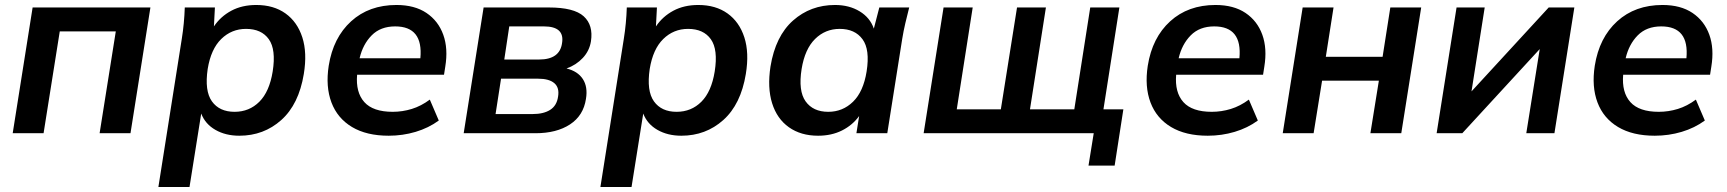

<svg xmlns="http://www.w3.org/2000/svg" viewBox="-20 -535 6935 771"><path d="M31 0 111 -505H584L504 0H380L445 -409H220L155 0Z M616 216 710 -379Q715 -410 718 -442Q721 -474 722 -505H843L839 -429Q866 -469 909 -492Q952 -515 1009 -515Q1079 -515 1126.5 -481Q1174 -447 1194 -385Q1214 -323 1200 -238Q1180 -116 1109.5 -53Q1039 10 941 10Q886 10 845 -13.5Q804 -37 788 -79L741 216ZM922 -86Q981 -86 1021.5 -126.5Q1062 -167 1075 -248Q1089 -336 1059.5 -377.5Q1030 -419 968 -419Q910 -419 868.5 -378.5Q827 -338 814 -258Q801 -170 831 -128Q861 -86 922 -86Z M1541 10Q1452 10 1393.5 -25Q1335 -60 1311 -123.5Q1287 -187 1300 -271Q1318 -384 1390 -449.5Q1462 -515 1572 -515Q1645 -515 1692.5 -483Q1740 -451 1760 -395.5Q1780 -340 1768 -267L1763 -235H1414Q1408 -164 1443 -125Q1478 -86 1557 -86Q1596 -86 1633.5 -97.5Q1671 -109 1706 -135L1742 -51Q1701 -21 1649 -5.5Q1597 10 1541 10ZM1567 -429Q1508 -429 1472.5 -393Q1437 -357 1424 -301H1668Q1680 -429 1567 -429Z M1842 0 1922 -505H2184Q2285 -505 2324 -469.5Q2363 -434 2353 -369Q2347 -331 2320.5 -302.5Q2294 -274 2255 -260Q2300 -249 2320.5 -217.5Q2341 -186 2333 -138Q2323 -71 2269 -35.5Q2215 0 2130 0ZM2005 -296H2145Q2228 -296 2237 -362Q2248 -429 2164 -429H2025ZM1970 -77H2119Q2163 -77 2189.5 -94Q2216 -111 2221 -147Q2227 -183 2206 -201Q2185 -219 2141 -219H1992Z M2391 216 2485 -379Q2490 -410 2493 -442Q2496 -474 2497 -505H2618L2614 -429Q2641 -469 2684 -492Q2727 -515 2784 -515Q2854 -515 2901.5 -481Q2949 -447 2969 -385Q2989 -323 2975 -238Q2955 -116 2884.5 -53Q2814 10 2716 10Q2661 10 2620 -13.5Q2579 -37 2563 -79L2516 216ZM2697 -86Q2756 -86 2796.5 -126.5Q2837 -167 2850 -248Q2864 -336 2834.5 -377.5Q2805 -419 2743 -419Q2685 -419 2643.5 -378.5Q2602 -338 2589 -258Q2576 -170 2606 -128Q2636 -86 2697 -86Z M3265 10Q3196 10 3148 -24Q3100 -58 3080.5 -120.5Q3061 -183 3074 -268Q3094 -390 3164.5 -452.5Q3235 -515 3333 -515Q3390 -515 3432 -489.5Q3474 -464 3489 -420L3511 -505H3631Q3623 -474 3615.5 -442Q3608 -410 3603 -379L3543 0H3419L3430 -69Q3403 -32 3361 -11Q3319 10 3265 10ZM3306 -86Q3364 -86 3405.5 -126.5Q3447 -167 3460 -248Q3474 -336 3443.5 -377.5Q3413 -419 3352 -419Q3294 -419 3253 -378.5Q3212 -338 3199 -258Q3185 -170 3215 -128Q3245 -86 3306 -86Z M4351 130 4372 0H3689L3769 -505H3886L3822 -96H3999L4064 -505H4180L4116 -96H4294L4358 -505H4475L4411 -96H4491L4456 130Z M4830 10Q4741 10 4682.5 -25Q4624 -60 4600 -123.5Q4576 -187 4589 -271Q4607 -384 4679 -449.5Q4751 -515 4861 -515Q4934 -515 4981.5 -483Q5029 -451 5049 -395.5Q5069 -340 5057 -267L5052 -235H4703Q4697 -164 4732 -125Q4767 -86 4846 -86Q4885 -86 4922.5 -97.5Q4960 -109 4995 -135L5031 -51Q4990 -21 4938 -5.5Q4886 10 4830 10ZM4856 -429Q4797 -429 4761.5 -393Q4726 -357 4713 -301H4957Q4969 -429 4856 -429Z M5131 0 5211 -505H5335L5304 -307H5532L5563 -505H5687L5607 0H5483L5517 -211H5289L5255 0Z M5749 0 5829 -505H5942L5889 -168L6199 -505H6302L6222 0H6109L6163 -338L5852 0Z M6625 10Q6536 10 6477.5 -25Q6419 -60 6395 -123.5Q6371 -187 6384 -271Q6402 -384 6474 -449.5Q6546 -515 6656 -515Q6729 -515 6776.5 -483Q6824 -451 6844 -395.5Q6864 -340 6852 -267L6847 -235H6498Q6492 -164 6527 -125Q6562 -86 6641 -86Q6680 -86 6717.5 -97.5Q6755 -109 6790 -135L6826 -51Q6785 -21 6733 -5.5Q6681 10 6625 10ZM6651 -429Q6592 -429 6556.5 -393Q6521 -357 6508 -301H6752Q6764 -429 6651 -429Z"/></svg>

Font: Mulish
Style: Bold Italic
Weight: 700
Italic angle: -9°
Designer: Vernon Adams
Foundry: Vernon Adams
Version: Version 3.603; ttfautohint (v1.8.3)